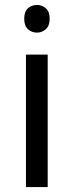

<svg xmlns="http://www.w3.org/2000/svg" viewBox="-20 -757 298 777"><path d="M130 -737Q150 -737 165.5 -723.5Q181 -710 181 -681Q181 -653 165.5 -639Q150 -625 130 -625Q108 -625 93 -639Q78 -653 78 -681Q78 -710 93 -723.5Q108 -737 130 -737ZM173 -536V0H85V-536Z"/></svg>

Font: Noto Sans Nag Mundari
Style: Regular
Weight: 400
Designer: Muthu Nedumaran
Version: Version 1.000; ttfautohint (v1.8.4.7-5d5b)